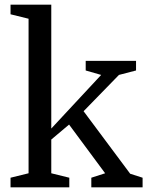

<svg xmlns="http://www.w3.org/2000/svg" viewBox="-20 -800 636 820"><path d="M370 0H589V-41L536 -58L337 -325L488 -480L561 -499V-540H346V-499L412 -480L199 -251V-780H25V-739L102 -720V-60L25 -41V0H276V-41L199 -60V-204L275 -268L429 -60L370 -41Z"/></svg>

Font: Domine
Style: Regular
Weight: 400
Designer: Pablo Impallari, Rodrigo Fuenzalida, Brenda Gallo
Foundry: Pablo Impallari, Rodrigo Fuenzalida, Brenda Gallo
Version: Version 2.000